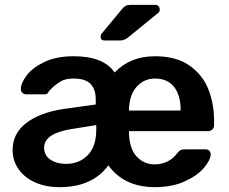

<svg xmlns="http://www.w3.org/2000/svg" viewBox="-20 -762 944 792"><path d="M411 -595Q395 -595 395 -611Q395 -619 400 -624L482 -723Q491 -734 498.5 -738Q506 -742 519 -742H620Q629 -742 634 -736.5Q639 -731 639 -722Q639 -715 634 -710L509 -608Q500 -601 492.5 -598Q485 -595 474 -595ZM226 10Q168 10 124 -10Q80 -30 56 -65Q32 -100 32 -143Q32 -211 87.5 -254Q143 -297 239 -312L375 -331V-351Q375 -394 353.5 -416Q332 -438 283 -438Q250 -438 230 -426Q210 -414 197.5 -401.5Q185 -389 181 -385Q177 -373 166 -373H88Q79 -373 72.5 -379Q66 -385 66 -395Q66 -419 90 -451Q114 -483 163.5 -506.5Q213 -530 284 -530Q407 -530 453 -463Q517 -530 619 -530Q708 -530 762.5 -491Q817 -452 840 -392.5Q863 -333 863 -266V-245Q863 -235 856 -228Q849 -221 838 -221H512V-213Q514 -148 544 -116Q574 -84 618 -84Q646 -84 670 -95.5Q694 -107 711 -130Q719 -140 725 -143Q731 -146 742 -146H828Q837 -146 843 -140.5Q849 -135 849 -125Q849 -103 822 -70.5Q795 -38 742.5 -14Q690 10 619 10Q492 10 427 -80Q361 10 226 10ZM725 -306V-310Q725 -369 698 -403.5Q671 -438 619 -438Q575 -438 544.5 -405Q514 -372 512 -310V-306ZM252 -86Q307 -86 342 -122Q377 -158 377 -226V-246L277 -230Q162 -212 162 -153Q162 -121 188 -103.5Q214 -86 252 -86Z"/></svg>

Font: Rubik AZ
Style: Regular
Weight: 500
Designer: Hubert and Fischer
Foundry: Hubert & Fischer
Version: Version 2.000